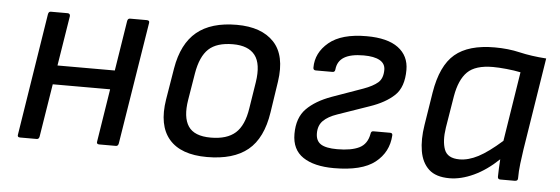

<svg xmlns="http://www.w3.org/2000/svg" viewBox="-40 -610 2134 732"><g transform="rotate(5 1027.0 -244.0)"><path d="M357 0Q346 0 348 -10L422 -478Q424 -488 432 -488H496Q508 -488 506 -478L431 -10Q429 0 421 0ZM54 0Q43 0 45 -10L119 -478Q121 -488 129 -488H193Q203 -488 203 -478L128 -10Q126 0 118 0ZM145 -213 156 -286H407L396 -213Z M770 12Q670 12 625 -40.5Q580 -93 596 -193L616 -314Q632 -409 687 -454.5Q742 -500 840 -500Q935 -500 982.5 -449.5Q1030 -399 1015 -298L997 -179Q982 -79 926.5 -33.5Q871 12 770 12ZM778 -63Q840 -63 872.5 -92Q905 -121 915 -187L931 -288Q942 -359 916.5 -392Q891 -425 832 -425Q770 -425 739 -396Q708 -367 697 -302L680 -199Q669 -132 692 -97.5Q715 -63 778 -63Z M1256 12Q1180 12 1137.5 -16.5Q1095 -45 1095 -105Q1095 -167 1129 -201.5Q1163 -236 1224 -258L1342 -300Q1378 -313 1396.5 -329Q1415 -345 1415 -378Q1415 -402 1393.5 -414Q1372 -426 1332 -426Q1283 -426 1257.5 -410.5Q1232 -395 1229 -363Q1228 -353 1219 -353H1155Q1145 -353 1145 -363Q1145 -420 1193 -460Q1241 -500 1337 -500Q1417 -500 1458 -469.5Q1499 -439 1499 -385Q1499 -319 1465 -287Q1431 -255 1372 -235L1251 -193Q1216 -181 1198 -163Q1180 -145 1180 -115Q1180 -86 1199.5 -73.5Q1219 -61 1262 -61Q1316 -61 1346.5 -76Q1377 -91 1384 -131Q1385 -141 1394 -141H1458Q1468 -141 1467 -131Q1463 -67 1413 -27.5Q1363 12 1256 12Z M1698 12Q1646 12 1619 -13Q1592 -38 1584.5 -82Q1577 -126 1586 -182L1606 -308Q1623 -412 1675 -456Q1727 -500 1827 -500Q1879 -500 1923.5 -489.5Q1968 -479 2026 -475L1970 -122Q1966 -95 1962.5 -66.5Q1959 -38 1959 -10Q1959 0 1947 0H1892Q1882 0 1882 -10Q1882 -26 1883 -43Q1884 -60 1885 -77Q1839 -33 1790.5 -10.5Q1742 12 1698 12ZM1730 -63Q1764 -63 1801.5 -82.5Q1839 -102 1891 -148L1933 -414Q1909 -419 1879 -422Q1849 -425 1827 -425Q1760 -425 1729.5 -395Q1699 -365 1688 -301L1668 -179Q1660 -127 1672 -95Q1684 -63 1730 -63Z"/></g></svg>

Font: Sofia Sans Hairline
Style: Italic
Weight: 1
Italic angle: -9°
Designer: Botio Nikoltchev, Ani Petrova
Foundry: lettersoup
Version: Version 4.102